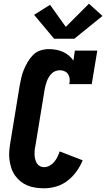

<svg xmlns="http://www.w3.org/2000/svg" viewBox="-20 -1008 573 1036"><path d="M218 8Q194 8 171 4.5Q148 1 127.5 -7.5Q107 -16 90 -30Q73 -44 60.5 -62Q48 -80 41 -101.5Q34 -123 31 -146Q28 -169 30 -192.5Q32 -216 36 -240L86 -545Q90 -567 95 -589Q100 -611 109 -632.5Q118 -654 130 -674.5Q142 -695 159 -712Q176 -729 198.5 -736Q221 -743 244 -743Q263 -743 282.5 -739.5Q302 -736 319 -728.5Q336 -721 350.5 -709Q365 -697 376 -681L384 -735H505L475 -554H354Q357 -568 356 -581.5Q355 -595 348.5 -606Q342 -617 329.5 -623Q317 -629 304 -629Q292 -629 280.5 -625Q269 -621 260 -612.5Q251 -604 244.5 -593.5Q238 -583 233.5 -571.5Q229 -560 226 -548.5Q223 -537 221 -526L171 -221Q168 -209 167 -196.5Q166 -184 166.5 -172Q167 -160 170 -148.5Q173 -137 179 -127Q185 -117 195.5 -111.5Q206 -106 218 -106Q233 -106 247.5 -114Q262 -122 272.5 -134.5Q283 -147 290 -161.5Q297 -176 302 -191L426 -143Q413 -111 392.5 -82.5Q372 -54 344 -32.5Q316 -11 283 -1.5Q250 8 218 8ZM381 -799H272L164 -928L250 -982L335 -863L460 -988L533 -922Z"/></svg>

Font: Iosevka Slab Heavy
Style: Italic
Weight: 900
Italic angle: -9°
Monospace: yes
Designer: Belleve Invis
Foundry: Belleve Invis
Version: Version 11.1.0; ttfautohint (v1.8.3)